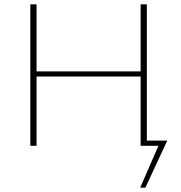

<svg xmlns="http://www.w3.org/2000/svg" viewBox="-20 -678 841 893"><path d="M656 195H632L717 0H634V-322H150V0H121V-658H150V-346H634V-658H663V-24H758Z"/></svg>

Font: Ysabeau SC Extralight
Style: Regular
Weight: 200
Designer: Christian Thalmann (Catharsis Fonts)
Version: Version 0.003